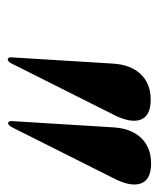

<svg xmlns="http://www.w3.org/2000/svg" viewBox="24 -868 420 509"><g transform="rotate(90 234.5 -613.0)"><path d="M137 -423Q131.5 -423 131.5 -432.5L148 -700Q150.5 -748.5 175.8 -775.2Q201 -802 244 -802Q287.5 -802 297 -774.5Q306.5 -747 282 -700.5L147.5 -432.5Q142 -423 137 -423ZM306 -424Q300.5 -424 300.5 -433.5L317 -701Q319.5 -749.5 344.8 -776.2Q370 -803 413 -803Q456.5 -803 466 -775.5Q475.5 -748 451 -701.5L316.5 -433.5Q311 -424 306 -424Z"/></g></svg>

Font: Fraunces 144pt S000
Style: Bold Italic
Weight: 700
Italic angle: -16°
Version: Version 1.000; ttfautohint (v1.8.3)